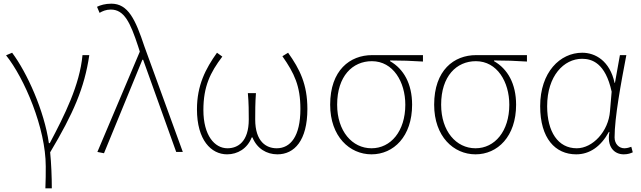

<svg xmlns="http://www.w3.org/2000/svg" viewBox="-20 -827 3488 1045"><path d="M227 198H262C262 136 259 62 253 2C379 -209 440 -349 466 -527H429C414 -364 331 -199 251 -48H246C221 -224 127 -432 46 -540L13 -526C113 -401 229 -129 229 78C229 125 229 147 227 198Z M546 7 755 -502H759L939 0H975L766 -574C717 -722 677 -807 586 -807C553 -807 526 -799 508 -790L522 -757C537 -766 557 -775 583 -775C656 -775 689 -705 732 -574L741 -546L510 0Z M1216 13C1273 13 1326 -18 1350 -79H1354C1379 -18 1431 13 1490 13C1582 13 1653 -62 1653 -234C1653 -368 1612 -450 1548 -540L1517 -521C1582 -428 1615 -359 1615 -234C1615 -85 1561 -20 1486 -20C1430 -20 1369 -55 1369 -177C1369 -217 1369 -267 1373 -320H1329C1334 -267 1334 -217 1334 -177C1334 -55 1274 -20 1218 -20C1148 -20 1087 -90 1087 -228C1087 -356 1124 -432 1190 -519L1161 -540C1099 -453 1052 -363 1052 -232C1052 -65 1129 13 1216 13Z M2002 13C2122 13 2223 -84 2223 -257C2223 -371 2177 -452 2103 -494V-498C2164 -498 2221 -496 2282 -492V-527H2005C1885 -527 1777 -445 1777 -257C1777 -84 1883 13 2002 13ZM2002 -20C1897 -20 1815 -113 1815 -257C1815 -413 1899 -494 2004 -494C2120 -494 2186 -381 2186 -257C2186 -113 2107 -20 2002 -20Z M2568 13C2688 13 2789 -84 2789 -257C2789 -371 2743 -452 2669 -494V-498C2730 -498 2787 -496 2848 -492V-527H2571C2451 -527 2343 -445 2343 -257C2343 -84 2449 13 2568 13ZM2568 -20C2463 -20 2381 -113 2381 -257C2381 -413 2465 -494 2570 -494C2686 -494 2752 -381 2752 -257C2752 -113 2673 -20 2568 -20Z M3116 13C3189 13 3250 -29 3294 -109H3297C3282 -29 3322 13 3375 13C3398 13 3413 7 3424 2L3416 -28C3406 -24 3391 -20 3378 -20C3349 -20 3325 -44 3325 -79C3325 -188 3360 -375 3389 -527H3354L3327 -376H3325C3299 -496 3220 -540 3149 -540C3028 -540 2920 -434 2920 -249C2920 -74 3002 13 3116 13ZM3119 -20C3017 -20 2958 -110 2958 -249C2958 -414 3049 -507 3148 -507C3201 -507 3275 -485 3309 -328L3300 -222C3292 -112 3206 -20 3119 -20Z"/></svg>

Font: Harano Aji Gothic KR ExtraLight
Style: Regular
Weight: 250
Foundry: Masamichi Hosoda
Version: HaranoAjiGothicKR-ExtraLight version 20220220;ttx 4.29.1